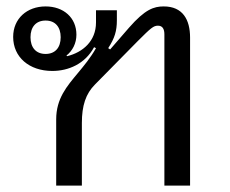

<svg xmlns="http://www.w3.org/2000/svg" viewBox="-20 -578 716 598"><path d="M155 0H235V-195C235 -249 247 -286 276 -315L409 -450C450 -491 458 -498 472 -498C486 -498 492 -488 492 -471V0H572V-461C572 -517 549 -558 490 -558C459 -558 432 -549 382 -492L323 -424L317 -428C337 -459 344 -481 344 -515V-546H279V-508C279 -450 238 -415 189 -403L187 -405C206 -420 218 -443 218 -470C218 -523 178 -558 122 -558C64 -558 21 -520 21 -463C21 -400 71 -357 143 -357C193 -357 245 -379 273 -431L279 -428C262 -398 242 -374 223 -351C188 -309 155 -271 155 -206ZM122 -410C92 -410 75 -430 75 -462C75 -494 92 -514 122 -514C152 -514 169 -494 169 -462C169 -430 152 -410 122 -410Z"/></svg>

Font: IBM Plex Thai Looped
Style: Regular
Weight: 400
Designer: Mike Abbink, Paul van der Laan, Pieter van Rosmalen, Ben Mitchell, Mark Frömberg
Foundry: Bold Monday
Version: Version 1.0